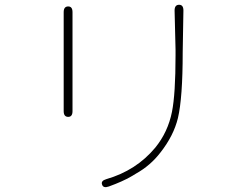

<svg xmlns="http://www.w3.org/2000/svg" viewBox="-20 -761 1040 805"><path d="M436 21Q413 29 408 13Q402 -3 426 -10Q551 -46 631 -142Q684 -207 701 -292Q716 -367 716 -529Q716 -541 716 -553L712 -717Q712 -741 731 -741Q749 -741 749 -717L746 -542Q746 -351 726 -266Q708 -192 653 -122Q611 -67 550 -33Q540 -27 530 -21Q494 0 436 21ZM266 -271Q247 -271 247 -295V-710Q247 -734 266 -734Q284 -734 284 -710V-295Q284 -271 266 -271Z"/></svg>

Font: Resource Han Rounded KR ExtraLight
Style: Regular
Weight: 250
Designer: Cyano Hao (round all glyphs); Ryoko NISHIZUKA 西塚涼子 (kana, bopomofo & ideographs); Paul D. Hunt (Latin, Greek & Cyrillic)
Foundry: Cyano Hao
Version: 0.990